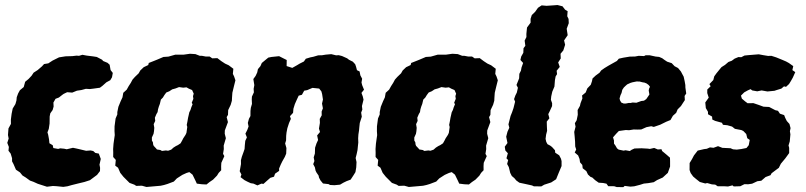

<svg xmlns="http://www.w3.org/2000/svg" viewBox="-20 -739 3273 780"><path d="M170.8 19.6 162 16.8 133.4 7.6 115.8 -0.4 101.8 -5.4 84.4 -18 71.4 -26 61.2 -38.6 44.8 -49.6 34.8 -72.6 29 -83.6V-96.2L23.4 -114.8L14.4 -126.8L16 -142L9.6 -158.6L15.2 -176.2L12.4 -190.4L14.4 -217.2L24.4 -235.6L24.2 -253.4L27.2 -276.6L31.6 -298.2L42.6 -316.2L46.8 -330.8L48 -344L53.6 -359.2L60.8 -372.4L76.4 -385.4L82.2 -406.8L96 -418.2L108.2 -431.2L116.6 -443.8L133 -454.4L150.4 -469.4L159 -478.8L176.2 -481.6L193.4 -492.8L219.8 -506L246.2 -510.2L273.8 -511L291 -513L300.8 -512.2L314.8 -516.4L331.8 -513.2L357.8 -510L373.2 -507.6L394.6 -496.4L399 -491.2L416.8 -483.8L425.4 -476L429.2 -454.4L438.2 -442.8L435 -425L428 -413.2L412.2 -404.6L395.8 -390L385.8 -382.6L361.4 -379.2L345 -377.2L329 -378.2L310.4 -373.2L292.6 -370.6L273.4 -362.8L252.8 -364.4L238.6 -357.6L233 -353.6L219.2 -342.8L205.6 -337.6L197 -322.4L197.8 -306.2L193.8 -292L184.4 -278.8L181.8 -266L181.4 -237L178.2 -215.6L172.8 -201.2L175.6 -192L179.2 -172.6L180.8 -157L194.2 -149L196.6 -137.6L216.2 -134L224.6 -136.4L241 -134.8L251 -132.6L276.4 -138.6L290.8 -135.6L309 -131.4L329.8 -126.4L348 -127.8L358.8 -125.4L367.2 -117.8L381.4 -115L389.4 -93.4L384.2 -70L386.6 -57.6L386.2 -44L374.4 -28.6L345.4 -7L323.2 0.2L297.4 6.4L271.8 12.8L254 17.8L237 20.2L209.6 17.4L194.8 16.6Z M632.6 15.6 607.4 17.8 575 20.6 556.4 15.4 533.4 16.2 525.8 11.2 506.2 4 495.6 -6.6 481.4 -20.8 468.6 -36.8 459.6 -57.6 448.2 -66 450.4 -89.4 439.8 -101.2 440 -119.6 439.6 -133.6 441.2 -155.2 443.8 -173.6 446.2 -190.2 445.2 -206 445.4 -225.8 449.6 -257.6 456.6 -274V-283.6L461 -305.2L470.4 -328.2L477.6 -343.6L480.8 -362L494.8 -374.8L502.8 -389.2L511.2 -402.2L518.4 -415.6L528 -426.4L543.4 -441.2L549.8 -452.6L563.8 -466L582.2 -474.8L584.4 -483.2L603.2 -490.6L618.6 -496.8L644 -507.6L664.2 -509L691.8 -516.8L726.4 -517L751.8 -520.6L773.8 -519.2L791.4 -512.4L800.8 -512.2L816.6 -509.2L831.6 -509.4L842.4 -502L863 -502.8L879.2 -490.6L894.4 -480.6L909.2 -473.8L928 -459.6L926 -438.8L931 -428.6L936.4 -412.8L930 -387.2L924 -362.2L922.6 -342.2L922 -329.8L917.2 -313.2L907 -291.8L906.2 -272.4L900.8 -263.2L906 -243L893.4 -209L893 -195.8L897.6 -177.6L888.8 -147.6L889.2 -133.2L886.2 -114L891.4 -104.8L879.2 -77.6L878.4 -64.2L878.6 -47.4L868.4 -36.6L861.6 -25.6L845.6 -9.2L831.2 0.6L819 10.4L800.6 9.6L779.6 7L774.2 -4.8L762.2 -29.4L749.2 -39.8L738 -36.4L720.8 -28.6L698.4 -14.2L686.2 -1.4L660.2 8.4L646.2 12.6ZM638 -125.8 654 -127.8 662.8 -126.6 675.4 -131 684.8 -139.4 694.6 -145.6 702.8 -149.6 713.6 -156.8 720 -168.2 724.4 -177 733.6 -191 737.4 -199.2 740.8 -223.2 738.6 -231.4 741.4 -245.2 744 -260.4 746.4 -270.8 749 -282.6 753.8 -292.2 757.4 -303.6 762.4 -315.4 759 -321.6 765.6 -337.6 764 -348.4 767 -358.4 760.4 -373.2 747.2 -378.8 737.6 -384.2 724.4 -382.8 707.4 -385.2 692.8 -379.6 679.6 -376 667.8 -368.2 655.6 -363.2 648 -353 641.8 -342.8 633.6 -334.4 629.4 -316.8 625.2 -305.8 622 -295 620.2 -283.6 615.6 -275.8 609.2 -260.8 610.6 -247.8 604.4 -234.6 606.8 -219.6 605.6 -205.8 603.8 -195.4 597 -180.4 597.2 -167.8 601.2 -161 602.2 -152 604.4 -146.4 613.8 -136.4 617.6 -131.8 631.4 -129.6Z M1061.2 -497.8 1070 -505 1083 -507.6 1113.8 -510.8 1133.6 -500.8 1144.8 -495.2 1144.4 -470.6 1167.4 -463.2 1187.6 -474.6 1196.8 -480.2 1214.6 -489.2 1222.4 -500.4 1240.8 -506 1253 -508.4 1272.6 -514.2 1288.4 -514.6 1303.2 -517 1325.8 -519 1345.4 -514.2 1356 -514.8 1369.4 -511.4 1390.4 -502 1397.8 -496.2 1413.4 -488.4 1423 -478 1426.4 -468.2 1430.2 -453.8 1440.8 -448.8 1444 -432.8 1451.2 -419.2 1448.6 -403.8 1451.4 -392.8 1458.8 -374.6 1448.4 -361.6 1453.8 -347.2 1456.8 -334.2 1450.4 -308.2 1452 -294 1447.2 -281.6 1449.8 -265 1441.6 -239.4 1439.8 -222.6 1438.6 -209.4 1436 -192.6 1435 -177 1435.6 -160 1434 -145.4 1432.4 -129.4 1428.8 -112.6 1424.8 -97 1428.4 -80.6 1427.2 -58.8 1424 -39.8 1416 -26.8 1404.4 -9.2 1388.2 -3.2 1375 3.2 1361.4 11.2 1338.6 13.4 1320.6 12.4 1315 9 1292.2 6.4 1282 -6 1276 -17.4 1274.2 -25.8 1265.6 -38.4 1262 -45.8 1259.2 -59.2 1252.4 -72.2 1257.2 -84.8 1254.4 -99.6 1259.2 -115 1260 -139 1265.6 -156 1272.2 -170.2 1268.4 -188.8 1280 -202.8 1275.8 -216.4 1279.6 -239.8 1279 -256 1287 -270.6 1286.6 -285.8 1291.8 -299 1288.2 -318.2 1292 -334.6 1288.6 -356.8 1285.6 -367.8 1276.6 -379.2 1249.4 -382 1227.8 -372.8 1215.8 -370.6 1206.6 -354 1193.4 -350.4 1185.6 -333.6 1177.8 -316 1172 -297.2 1170.6 -280.6 1158 -267 1161.6 -256 1154.2 -239.2 1147.4 -218.2 1144 -200.6 1142.6 -187.4 1142.2 -168.6 1138.4 -156.2 1143.6 -137.6 1142.6 -114.8 1137.2 -101.8 1126.4 -82.6 1120.4 -70.2 1113.8 -54.4 1114 -44.8 1097.4 -33.4 1093.2 -21.2 1078.2 -16.6 1065.4 -5.4 1050.2 8.2 1042 7 1025.8 14.2 1009.8 7 998.4 5.2 984.2 -1.4 973.2 -7.2 957.2 -19.4 960.8 -30 953.8 -43.4 959 -72.6 958.8 -88 962.4 -102 970.2 -123.6 973.6 -133.8 974.6 -148.8 976.4 -166.8 983 -180.8 977 -196 984.8 -211.6 989.8 -225.2 986.8 -239.6 991.4 -256.6 997.4 -267.6 997.6 -288.4 999 -301 1003.6 -316.8 1002.8 -334.8 1003.4 -346.4 1011.4 -363.8 1010.4 -378 1013.2 -393.2 1009.2 -418 1018.4 -430.6 1025 -444.8 1027.8 -458.2 1038 -470.4 1043.6 -483.2Z M1698.6 15.6 1673.4 17.8 1641 20.6 1622.4 15.4 1599.4 16.2 1591.8 11.2 1572.2 4 1561.6 -6.6 1547.4 -20.8 1534.6 -36.8 1525.6 -57.6 1514.2 -66 1516.4 -89.4 1505.8 -101.2 1506 -119.6 1505.6 -133.6 1507.2 -155.2 1509.8 -173.6 1512.2 -190.2 1511.2 -206 1511.4 -225.8 1515.6 -257.6 1522.6 -274V-283.6L1527 -305.2L1536.4 -328.2L1543.6 -343.6L1546.8 -362L1560.8 -374.8L1568.8 -389.2L1577.2 -402.2L1584.4 -415.6L1594 -426.4L1609.4 -441.2L1615.8 -452.6L1629.8 -466L1648.2 -474.8L1650.4 -483.2L1669.2 -490.6L1684.6 -496.8L1710 -507.6L1730.2 -509L1757.8 -516.8L1792.4 -517L1817.8 -520.6L1839.8 -519.2L1857.4 -512.4L1866.8 -512.2L1882.6 -509.2L1897.6 -509.4L1908.4 -502L1929 -502.8L1945.2 -490.6L1960.4 -480.6L1975.2 -473.8L1994 -459.6L1992 -438.8L1997 -428.6L2002.4 -412.8L1996 -387.2L1990 -362.2L1988.6 -342.2L1988 -329.8L1983.2 -313.2L1973 -291.8L1972.2 -272.4L1966.8 -263.2L1972 -243L1959.4 -209L1959 -195.8L1963.6 -177.6L1954.8 -147.6L1955.2 -133.2L1952.2 -114L1957.4 -104.8L1945.2 -77.6L1944.4 -64.2L1944.6 -47.4L1934.4 -36.6L1927.6 -25.6L1911.6 -9.2L1897.2 0.6L1885 10.4L1866.6 9.6L1845.6 7L1840.2 -4.8L1828.2 -29.4L1815.2 -39.8L1804 -36.4L1786.8 -28.6L1764.4 -14.2L1752.2 -1.4L1726.2 8.4L1712.2 12.6ZM1704 -125.8 1720 -127.8 1728.8 -126.6 1741.4 -131 1750.8 -139.4 1760.6 -145.6 1768.8 -149.6 1779.6 -156.8 1786 -168.2 1790.4 -177 1799.6 -191 1803.4 -199.2 1806.8 -223.2 1804.6 -231.4 1807.4 -245.2 1810 -260.4 1812.4 -270.8 1815 -282.6 1819.8 -292.2 1823.4 -303.6 1828.4 -315.4 1825 -321.6 1831.6 -337.6 1830 -348.4 1833 -358.4 1826.4 -373.2 1813.2 -378.8 1803.6 -384.2 1790.4 -382.8 1773.4 -385.2 1758.8 -379.6 1745.6 -376 1733.8 -368.2 1721.6 -363.2 1714 -353 1707.8 -342.8 1699.6 -334.4 1695.4 -316.8 1691.2 -305.8 1688 -295 1686.2 -283.6 1681.6 -275.8 1675.2 -260.8 1676.6 -247.8 1670.4 -234.6 1672.8 -219.6 1671.6 -205.8 1669.8 -195.4 1663 -180.4 1663.2 -167.8 1667.2 -161 1668.2 -152 1670.4 -146.4 1679.8 -136.4 1683.6 -131.8 1697.4 -129.6Z M2149 18 2141.4 14.4 2115 8.6 2089.8 3.2 2077.2 -6 2069.6 -15.2 2059.2 -24 2052.8 -36.6 2047 -60.2 2040.2 -72.8 2044.4 -88.6 2037.4 -96 2043.2 -116.4 2033 -127.6 2030.6 -143 2041.6 -158 2036.4 -183.6 2041.6 -203.8 2049 -220 2045.6 -234 2054.2 -268 2060.2 -282.8 2066 -299.6 2072.6 -326 2068.4 -336.4 2073.6 -351 2079.6 -363 2084 -382.4 2078.2 -393.8 2089 -420.8 2089.8 -439 2096.4 -452.2 2098.6 -464.6 2105.2 -483.2 2094.2 -495.4 2097.4 -509.4 2106 -524.6 2106.8 -543.2 2114.2 -553 2111.4 -574 2118.6 -588.6 2118.4 -601.2 2121 -627.2 2135.6 -647 2135.4 -662.4 2140.4 -677.8 2154 -691 2165.6 -707.4 2180.4 -717.2 2200.2 -715.4 2232.6 -717.6 2244.8 -718.6 2265.2 -713.4 2275.6 -699.8 2286 -693.6 2284.4 -673 2289.8 -662 2290.6 -644.8 2282.2 -622.2 2286.2 -596 2271.6 -574.8 2275.8 -557.2 2268.4 -534 2257.2 -520.6 2258 -501.6 2247.6 -485.4 2254 -467.2 2241.4 -451.6 2243 -437.8 2237.2 -428.4 2234.4 -413.2 2232.4 -387.4 2223.6 -366.4 2219.4 -347.6 2218 -333.8 2223 -319.8 2222.8 -308 2213.2 -287 2207.4 -275.4 2211.8 -258.4 2201.2 -245 2201.8 -223.8 2202.6 -207.6 2198.6 -192 2196.4 -174.8 2199.2 -162.6 2204.2 -153.2 2215 -147.6 2222.6 -141.8 2234.6 -128.6 2235.6 -118.6 2251.6 -108.2 2259 -94.2 2261.4 -84.4V-64.4L2250 -37.4L2239.2 -10.8L2219.2 2.2L2190.8 11.4L2179.2 18.2Z M2485.8 21 2475.2 17.6 2451 17.4 2443.8 7.2 2430.2 4.4 2412.2 3.2 2397.8 -7 2386.4 -17.6 2378.8 -20.6 2368.6 -30 2362 -43.8 2347.2 -55.4 2345.6 -69 2336.4 -79.6 2334.4 -93.2 2328.6 -107.6 2314.8 -119.4 2320.8 -131.6 2316.8 -144 2316.2 -164.2 2314.4 -186.6 2312.8 -203 2318.2 -224.4 2315.4 -238.6 2322.6 -250.2 2327.2 -272.8 2326.6 -292 2336 -308.8 2338.4 -319.6 2346 -339.2 2344.6 -351 2359.4 -363.4 2366 -380 2380 -394.6 2384.8 -408.8 2387.2 -420.2 2399.8 -432 2415.6 -443.6 2422.2 -452.8 2435.8 -462.4 2451.2 -471.8 2472.2 -483.6 2486.2 -491.4 2494 -500.6 2511.8 -504.6 2538.4 -509 2559.8 -509.4 2574.8 -512.2 2596.4 -511.2 2603.2 -514.6H2618.8L2643.6 -509.2L2657.8 -507.8L2670.2 -502.4L2680 -495.2L2690.4 -488.4L2708.8 -482.4L2720.6 -470L2734.6 -462.6L2746.2 -448.6L2750.8 -439.8L2757.4 -427.6L2761.4 -409.4L2764.2 -393.6L2764.4 -383.4L2767.8 -359.2L2761.2 -349.2L2762.2 -332.4L2755.2 -321.8L2746.4 -308.2L2732.8 -294.6L2727 -280.6L2713.6 -268.6L2703.8 -251.4L2686.6 -244.4L2662.2 -232.4L2636 -223.4L2625.6 -226.2L2606.2 -222.4L2585 -213L2569.6 -212.6L2554.4 -213L2535.6 -210L2522.6 -210.8L2494 -206.8L2483 -195.4L2470.4 -181L2474.2 -168.6L2474.4 -155.6L2480.2 -147.6L2486.6 -136.4L2493.4 -131.2L2513.4 -127L2521.2 -128.6L2538.6 -125.4L2546.2 -130.6L2557.8 -135.8L2586.4 -136.6L2612 -135.2L2620 -134L2637.6 -138L2652.4 -131.8L2667.2 -132.8L2670 -125.4L2689 -109.6L2701.8 -98.4L2702.2 -84.2V-62.4L2693 -36.6L2685.4 -29.8L2672.4 -17.8L2649.4 -7.4L2635.8 1.2L2613.4 5L2595.6 6.8L2580 11.8L2556.8 17.8L2540.8 19.2L2517.8 16.2L2512.4 21.2ZM2513.8 -318.4H2522.2L2534.6 -320.8L2541.4 -320.6L2549.8 -322.6L2565.4 -321.6L2576 -325.4L2585 -328.6L2596.2 -330L2605.4 -336.4L2610.8 -344.2L2618.2 -355.2L2615.4 -371.4L2617 -379.2L2620.6 -386.4L2615.2 -393.6L2607 -399.8L2598.2 -403.4L2589.6 -404.8L2578.4 -407.8L2566 -408L2549 -404.6L2541.2 -402.2L2528 -396.2L2521 -390L2514.4 -383.6L2508 -374L2505 -361.2L2500.8 -352.4L2497 -339.2L2498.8 -331.4L2504 -322.4Z M2823 0.2 2807.6 -12 2795.8 -22 2785.8 -36 2781.4 -48.2 2781.6 -76.6 2791.4 -92.8 2799.2 -107.6 2814.4 -127.2 2840.2 -133.2 2851.4 -134.6 2864.2 -140.2 2878.8 -138.6 2897 -145.2 2914.6 -138.4 2947.8 -136.8 2958 -132.4 2973.2 -131.2 2991.8 -133.6 3012.6 -137.8 3021.8 -149.2 3025.8 -170.6 3015.8 -177.6 3011.6 -194.6 2999.8 -206.8 2991.8 -210.6 2965.6 -215.6 2954 -224.8 2934.8 -230.2 2917 -232 2913 -240.2 2885 -248 2873.8 -253.4 2872.8 -265.4 2856.2 -275V-284.8L2847.4 -300L2845.2 -322.8L2859.2 -342.4L2853.2 -361L2853.4 -375.4L2867 -388.6L2862 -397.4L2877.8 -413.8L2881.6 -428.8L2890.4 -441L2906 -460.2L2911.2 -466.4L2925.4 -475.4L2939.2 -487.2L2952.8 -492.2L2964.4 -500.8L2979.8 -507.2L2991.4 -506.6L3004.6 -513.4L3020.6 -515L3062.4 -518.4L3081.6 -514.8L3100.2 -511.8L3113.8 -512.2L3133.2 -506L3156.8 -496.4L3173.6 -489.2L3184.8 -483L3202.6 -470.4L3199 -454.2L3210.8 -446L3200.8 -423.6L3193 -409.8L3185.4 -397.6L3173.2 -386.2L3165 -388.2L3154.2 -379L3134.6 -373L3126.4 -370.2L3097.8 -367.4L3074.2 -371.6L3056.2 -368L3036 -371.6L3029.2 -376.8L3018.2 -372L3003.4 -363.8L2990.2 -350.6L2993.8 -338.4L3007.2 -327L3017.2 -319.6L3040.8 -320L3063.2 -312.4L3081.6 -305.6L3104.8 -304.4L3129.6 -291.4L3140.6 -288.8L3148.4 -277.2L3165.6 -271.4L3170 -260.2L3176.4 -247.4L3187.2 -235.4L3191.6 -218.6L3189 -206L3191 -193.2L3188.4 -164.6L3183.4 -148L3186 -138.4V-117.2L3170.6 -96L3152.2 -73.8L3144 -57.2L3135.6 -51L3114.6 -35.2L3110.2 -27.2L3090.2 -19.8L3072.8 -4.8L3056.8 -2.8L3035.6 7.2L3019.6 9.6L3004.2 9.2L2987.4 17.6L2960.8 18.4L2955.6 14L2937.6 18.6L2920 17.6H2895.4L2885.6 11L2872 10L2853 4.6L2845.2 6.4Z"/></svg>

Font: Winky Rough
Style: Italic
Weight: 400
Italic angle: -8.97852°
Designer: Simon Atzbach
Foundry: typofactur
Version: Version 1.206